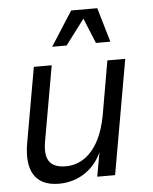

<svg xmlns="http://www.w3.org/2000/svg" viewBox="-53 -775 665 835"><g transform="rotate(-5 279.5 -357.0)"><path d="M171 16C262 16 329 -38 358 -106L339 0H417L505 -500H427L386 -264C355 -97 269 -57 209 -57C149 -57 111 -81 126 -171L184 -500H106L48 -171C29 -61 61 16 171 16ZM193 -580H256L339 -690L384 -580H447L403 -730H289Z"/></g></svg>

Font: Uncut Sans
Style: Italic
Weight: 400
Italic angle: -10°
Designer: Kasper Nordkvist
Foundry: Uncut Type
Version: Version 1.111;FEAKit 1.0